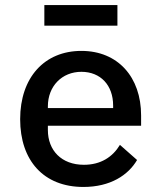

<svg xmlns="http://www.w3.org/2000/svg" viewBox="-20 -730 640 762"><path d="M311 12C418 12 489 -35 524 -95L456 -155C427 -107 380 -76 313 -76C224 -76 170 -133 170 -214V-231H540V-272C540 -424 448 -528 303 -528C156 -528 60 -422 60 -257C60 -93 153 12 311 12ZM303 -445C379 -445 429 -392 429 -311V-301H170V-308C170 -388 226 -445 303 -445ZM156 -628H446V-710H156Z"/></svg>

Font: IBM Mono Medium
Style: Regular
Weight: 500
Monospace: yes
Designer: Mike Abbink, Paul van der Laan, Pieter van Rosmalen
Foundry: Bold Monday
Version: Version 2.3